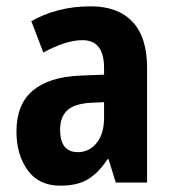

<svg xmlns="http://www.w3.org/2000/svg" viewBox="-20 -577 544 607"><path d="M267 -557Q353 -557 399 -508Q445 -459 445 -363V0H346L323 -74H320Q292 -31 258.5 -10.5Q225 10 171 10Q102 10 67 -39.5Q32 -89 32 -161Q32 -247 83.5 -290.5Q135 -334 234 -338L309 -341V-362Q309 -450 241 -450Q214 -450 183 -440Q152 -430 117 -411L79 -510Q117 -532 164.5 -544.5Q212 -557 267 -557ZM266 -252Q215 -249 192.5 -228Q170 -207 170 -167Q170 -96 226 -96Q262 -96 285.5 -125Q309 -154 309 -205V-254Z"/></svg>

Font: Noto Sans Lao Condensed
Style: Bold
Weight: 700
Width: 3
Designer: Monotype Design Team
Foundry: Monotype Imaging Inc.
Version: Version 2.003; ttfautohint (v1.8.4.7-5d5b)